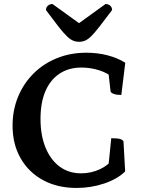

<svg xmlns="http://www.w3.org/2000/svg" viewBox="-20 -915 703 947"><path d="M357.5 12Q263.2 12 192.1 -26.6Q121.1 -65.2 81.6 -134.5Q42 -203.7 42 -295.2Q42 -372.6 69.4 -438.3Q96.7 -504 145.4 -552.5Q194.1 -601 260.7 -628Q327.4 -655 405.3 -655Q460.4 -655 510.1 -642.3Q559.8 -629.5 597.9 -605.5L578.4 -446.6Q554.8 -446.6 540.7 -451.9Q526.6 -457.1 525.2 -465.4L513.9 -565.3L537.6 -531.3Q510.8 -555 468.9 -568.4Q427.1 -581.8 381.4 -581.8Q319.1 -581.8 273.6 -551.7Q228.1 -521.6 203.9 -465Q179.8 -408.4 179.8 -329.3Q179.8 -247.2 204.7 -186.7Q229.6 -126.2 274.5 -93.1Q319.4 -60.1 379.7 -60.1Q429 -60.1 472 -79.9Q515 -99.8 538.4 -133.4L513.6 -83.6L528.7 -233.2Q558.9 -233.2 571.6 -229.6Q584.3 -226.1 589.1 -217.6L597.3 -69.6Q560 -32.3 494.6 -10.1Q429.3 12 357.5 12ZM370.3 -708.9Q353.5 -708.9 339.4 -715.1Q325.3 -721.2 308.6 -737.5Q291.8 -753.8 267.8 -784.7Q243.8 -815.5 206.6 -865.4Q206.6 -877.9 215.8 -886.6Q224.9 -895.2 239 -895.2L382.1 -791.8H357.4L500.5 -895.2Q515.1 -895.2 524 -886.6Q532.9 -877.9 532.9 -865.4Q495.7 -815.5 471.4 -784.7Q447.2 -753.8 431 -737.5Q414.7 -721.2 400.7 -715.1Q386.6 -708.9 370.3 -708.9Z"/></svg>

Font: Petrona
Style: Regular
Weight: 400
Designer: Ringo R. Seeber
Foundry: Ringo R. Seeber
Version: Version 2.001; ttfautohint (v1.8.3)